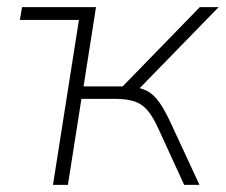

<svg xmlns="http://www.w3.org/2000/svg" viewBox="-20 -520 635 540"><path d="M129 0 202 -464H36L42 -500H250L215 -277H325L542 -500H595L366 -265L346 -277Q375 -274 394 -264Q413 -254 429 -231Q445 -208 465 -164L541 0H498L425 -159Q410 -192 394.5 -210Q379 -228 357.5 -235Q336 -242 302 -242H209L171 0Z"/></svg>

Font: Mulish ExtraLight
Style: Italic
Weight: 200
Italic angle: -9°
Designer: Vernon Adams
Foundry: Vernon Adams
Version: Version 3.603